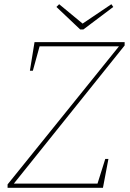

<svg xmlns="http://www.w3.org/2000/svg" viewBox="-20 -892 616 912"><path d="M16 0V-16L550 -678L552 -672H160L170 -679L136 -556H122L144 -692H572V-676L41 -14L38 -20H455L441 -13L480 -137H495L469 0ZM509 -872 518 -859 376 -752H361L248 -859L261 -872L376 -777H368Z"/></svg>

Font: Bitter Thin Thin
Style: Italic
Weight: 250
Italic angle: -9°
Version: Version 2.002